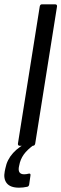

<svg xmlns="http://www.w3.org/2000/svg" viewBox="-50 -675 284 889"><path d="M42 0Q32 0 33 -10L134 -645Q136 -655 144 -655H205Q215 -655 214 -645L113 -10Q111 0 102 0ZM38 194Q-2 194 -18.5 173.5Q-35 153 -28 118L-25 104Q-10 25 87 -20L108 -5Q76 18 60 40.5Q44 63 39 91L37 101Q33 132 62 132Q72 132 83 129Q93 127 91 138L85 180Q83 189 75 190Q57 194 38 194Z"/></svg>

Font: Sofia Sans Condensed Medium
Style: Italic
Weight: 500
Italic angle: -9°
Designer: Botio Nikoltchev, Ani Petrova
Foundry: lettersoup
Version: Version 4.101; ttfautohint (v1.8.4.7-5d5b)